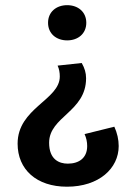

<svg xmlns="http://www.w3.org/2000/svg" viewBox="-20 -524 515 736"><path d="M435 35.8C435 10.8 429.2 -14.2 418.3 -38.3L304.2 -10C310.8 4.2 314.2 20 314.2 35.8C314.2 82.5 281.7 103.3 240 103.3C206.7 103.3 168.3 87.5 168.3 23.3C168.3 -77.5 310 -95 310 -224.2C310 -245 304.2 -263.3 293.3 -282.5L200.8 -272.5C206.7 -260 209.2 -245.8 209.2 -230.8C209.2 -140.8 47.5 -110 47.5 26.7C47.5 125.8 120 191.7 236.7 191.7C359.2 191.7 435 121.7 435 35.8ZM237.5 -369.2C279.2 -369.2 310.8 -395 310.8 -436.7C310.8 -478.3 279.2 -504.2 237.5 -504.2C195.8 -504.2 164.2 -478.3 164.2 -436.7C164.2 -395 195.8 -369.2 237.5 -369.2Z"/></svg>

Font: Boon SemiBold
Style: Regular
Weight: 600
Designer: Sungsit Sawaiwan
Foundry: FontUni
Version: Version 2.0